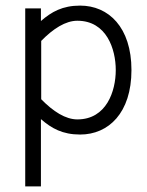

<svg xmlns="http://www.w3.org/2000/svg" viewBox="-20 -470 523 685"><path d="M126 -440H70V195H126V-45C164 -12 203 10 266 10C367 10 449 -67 449 -220C449 -373 367 -450 266 -450C203 -450 164 -428 126 -395ZM127 -324C170 -368 214 -396 256 -396C360 -396 393 -295 393 -220C393 -145 360 -44 256 -44C214 -44 170 -72 127 -116Z"/></svg>

Font: Linear
Style: Regular
Weight: 400
Designer: Braydon G. Fuller
Foundry: Braydon G. Fuller
Version: Version 1.000;PS 001.000;hotconv 1.0.38